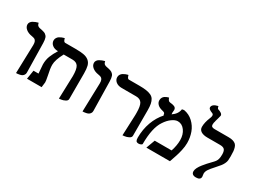

<svg xmlns="http://www.w3.org/2000/svg" viewBox="-46 -1368 2660 1999"><g transform="rotate(30 1284.0 -368.5)"><path d="M157.2 5.9 167 -335.9Q167.5 -363.8 160.4 -378.9Q153.3 -394 141.8 -399.7Q130.4 -405.3 107.9 -409.2Q62.5 -416 34.7 -439Q6.8 -461.9 6.8 -493.2Q6.8 -508.8 16.4 -521.7Q25.9 -534.7 39.8 -542.2Q53.7 -549.8 67.4 -555.4Q81.1 -561 90.8 -563L100.1 -564.9Q102.1 -552.2 106.7 -543.5Q111.3 -534.7 118.7 -530.3Q126 -525.9 131.1 -524.2Q136.2 -522.5 144 -521Q162.1 -517.6 169.9 -515.6Q179.2 -513.7 191.7 -509.5Q204.1 -505.4 210.9 -500.5Q217.8 -495.6 225.6 -487.3Q233.4 -479 237.1 -468Q240.7 -457 243.4 -441.4Q246.1 -425.8 246.1 -405.8Q247.1 -346.7 249.5 -229.7Q252 -112.8 252.9 -55.2Q253.4 -38.1 244.6 -25.6Q235.8 -13.2 224.9 -7.3Q213.9 -1.5 197.8 1.7Q181.6 4.9 173.8 5.4Q166 5.9 157.2 5.9Z M676.8 13.2 684.6 -235.8Q685.5 -244.6 685.5 -262.2Q685.5 -343.8 665.3 -376.5Q645 -409.2 595.7 -409.2H490.7Q440.4 -315.9 440.4 -256.8Q440.4 -211.9 457.5 -137.2Q469.7 -75.7 468.8 -61Q467.8 -51.8 465.1 -30.8Q462.4 -9.8 461.4 0H285.6L302.7 -106H362.8Q362.3 -110.4 359.9 -143.1Q358.9 -155.3 357.7 -172.1Q356.4 -189 355.5 -200Q354.5 -210.9 354.5 -213.9Q354.5 -268.1 372.1 -312.7Q389.6 -357.4 421.9 -409.2Q378.4 -409.2 352.1 -430.9Q325.7 -452.6 325.7 -484.9Q325.7 -502.4 335 -516.8Q344.2 -531.2 357.4 -539.3Q370.6 -547.4 383.8 -552.7Q397 -558.1 406.2 -560.1L415.5 -562Q423.8 -522 443.8 -522H568.8Q631.8 -522 669.2 -514.6Q706.5 -507.3 730.7 -486.8Q754.9 -466.3 763.7 -433.1Q772.5 -399.9 772.5 -344.2V-37.1Q772.5 -17.1 748.5 -4.6Q724.6 7.8 700.7 10.7Z M956.5 5.9 966.3 -335.9Q966.8 -363.8 959.7 -378.9Q952.6 -394 941.2 -399.7Q929.7 -405.3 907.2 -409.2Q861.8 -416 834 -439Q806.2 -461.9 806.2 -493.2Q806.2 -508.8 815.7 -521.7Q825.2 -534.7 839.1 -542.2Q853 -549.8 866.7 -555.4Q880.4 -561 890.1 -563L899.4 -564.9Q901.4 -552.2 906 -543.5Q910.6 -534.7 918 -530.3Q925.3 -525.9 930.4 -524.2Q935.5 -522.5 943.4 -521Q961.4 -517.6 969.2 -515.6Q978.5 -513.7 991 -509.5Q1003.4 -505.4 1010.3 -500.5Q1017.1 -495.6 1024.9 -487.3Q1032.7 -479 1036.4 -468Q1040 -457 1042.7 -441.4Q1045.4 -425.8 1045.4 -405.8Q1046.4 -346.7 1048.8 -229.7Q1051.3 -112.8 1052.2 -55.2Q1052.7 -38.1 1043.9 -25.6Q1035.2 -13.2 1024.2 -7.3Q1013.2 -1.5 997.1 1.7Q981 4.9 973.1 5.4Q965.3 5.9 956.5 5.9Z M1440.9 13.2 1451.2 -235.8V-262.2Q1451.2 -343.8 1430.7 -376.5Q1410.2 -409.2 1360.8 -409.2H1188Q1144 -409.2 1117.4 -430.9Q1090.8 -452.6 1090.8 -484.9Q1090.8 -502.4 1100.1 -516.8Q1109.4 -531.2 1122.8 -539.3Q1136.2 -547.4 1149.4 -552.7Q1162.6 -558.1 1171.9 -560.1L1181.2 -562Q1190.9 -522 1209 -522H1334Q1384.3 -522 1417.7 -517.1Q1451.2 -512.2 1475.6 -501Q1500 -489.7 1513.2 -468.8Q1526.4 -447.8 1532.2 -418.2Q1538.1 -388.7 1538.1 -344.2V-37.1Q1538.1 -17.1 1513.7 -4.6Q1489.3 7.8 1464.8 10.7Z M1841.8 -530.8 1865.7 -535.2Q1929.2 -524.4 1975.3 -481.2Q2021.5 -438 2043.2 -378.9Q2064.9 -319.8 2064.9 -252.9Q2064.9 -212.4 2054.2 -164.1Q2043.9 -117.7 2032.7 -85L2003.9 0H1720.7L1759.8 -106H1962.9Q1986.8 -178.7 1986.8 -242.2Q1986.8 -309.6 1953.4 -355.7Q1919.9 -401.9 1868.7 -401.9Q1837.4 -401.9 1799.6 -374.5Q1761.7 -347.2 1731 -299.8Q1668.9 -209 1668.9 -13.2Q1668.9 -8.3 1656.5 -1.7Q1644 4.9 1629.9 4.9Q1606 4.9 1598.4 -7.6Q1590.8 -20 1590.8 -45.9Q1590.8 -144.5 1622.3 -231.4Q1653.8 -318.4 1712.9 -382.8L1706.5 -379.9Q1706.5 -398.9 1699.2 -406.2Q1691.9 -413.6 1669.9 -418Q1631.8 -426.8 1611.3 -447.5Q1590.8 -468.3 1590.8 -495.1Q1590.8 -513.2 1598.6 -527.3Q1606.4 -541.5 1617.4 -548.8Q1628.4 -556.2 1639.2 -561Q1649.9 -565.9 1657.7 -567.4L1665.5 -568.8Q1669.4 -553.7 1676.5 -544.7Q1683.6 -535.6 1688.7 -533.4Q1693.8 -531.2 1701.7 -529.8Q1717.8 -528.3 1728.3 -526.4Q1738.8 -524.4 1751 -519.8Q1763.2 -515.1 1769.5 -505.9Q1775.9 -496.6 1775.9 -482.9Q1775.9 -469.7 1773.9 -463.9L1774.9 -464.8Q1772.9 -457 1772.9 -452.1Q1772.9 -442.9 1774.9 -431.2Q1835.4 -472.7 1841.8 -530.8Z M2197.3 -556.2Q2197.3 -535.6 2208.3 -528.8Q2219.2 -522 2240.2 -522H2408.2Q2439.9 -522 2461.2 -515.4Q2482.4 -508.8 2495.4 -497.3Q2508.3 -485.8 2515.1 -464.6Q2522 -443.4 2524.2 -420.4Q2526.4 -397.5 2526.4 -360.8Q2526.4 -327.6 2524.4 -310.1Q2522.5 -292.5 2512 -271Q2501.5 -249.5 2488.3 -233.4Q2475.1 -217.3 2443.4 -181.2Q2406.2 -140.6 2389.2 -115Q2372.1 -89.4 2372.1 -64Q2372.1 -56.2 2374.5 -43.9Q2376.5 -32.2 2376.5 -28.8Q2376.5 11.2 2322.3 11.2Q2268.1 11.2 2268.1 -33.2Q2268.1 -51.8 2280 -75.9Q2292 -100.1 2313.7 -127Q2335.4 -153.8 2349.1 -168.9L2383.3 -205.1Q2409.2 -231.4 2418.5 -244.1Q2428.7 -257.8 2434.6 -278.3Q2440.4 -298.8 2440.4 -332Q2440.4 -371.1 2426.3 -389.6Q2412.1 -408.2 2369.1 -408.2H2218.3Q2169.4 -408.2 2141.4 -425.8Q2113.3 -443.4 2113.3 -478Q2113.3 -529.8 2140.1 -595.2Q2149.4 -616.2 2149.4 -629.9Q2149.4 -649.9 2132.3 -654.8Q2084.5 -672.9 2084.5 -693.8Q2084.5 -734.4 2154.3 -750Q2159.2 -723.1 2170.4 -719.2Q2192.9 -712.9 2209 -701.7Q2225.1 -690.4 2225.1 -674.8Q2225.1 -672.4 2216.1 -638.9Q2207 -605.5 2204.1 -597.2H2205.1Q2197.3 -574.7 2197.3 -556.2Z"/></g></svg>

Font: Linux Libertine G
Style: Bold
Weight: 700
Designer: Philipp H. Poll
Foundry: Philipp H. Poll
Version: Version 5.0.3